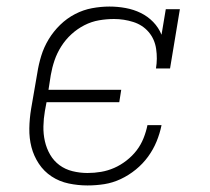

<svg xmlns="http://www.w3.org/2000/svg" viewBox="-20 -558 640 586"><path d="M247 8Q218 8 189.5 2Q161 -4 137.5 -19.5Q114 -35 98.5 -58.5Q83 -82 76 -109Q69 -136 69.5 -166Q70 -196 75 -226L94 -336Q98 -362 106 -388Q114 -414 128.5 -438Q143 -462 163.5 -482Q184 -502 209 -515Q234 -528 261 -533Q288 -538 314 -538Q339 -538 363.5 -533.5Q388 -529 409.5 -518.5Q431 -508 447.5 -491Q464 -474 473 -452L486 -530H529L499 -349H456Q461 -379 456.5 -409Q452 -439 433.5 -460.5Q415 -482 386.5 -491Q358 -500 328 -500Q305 -500 282 -496Q259 -492 237.5 -481Q216 -470 198 -453.5Q180 -437 167 -416.5Q154 -396 146.5 -374Q139 -352 135 -329L128 -284H350L344 -246H122L117 -219Q113 -196 112.5 -172.5Q112 -149 117 -127Q122 -105 133 -86Q144 -67 161.5 -54Q179 -41 201.5 -35.5Q224 -30 247 -30Q268 -30 288.5 -33.5Q309 -37 328.5 -45.5Q348 -54 366 -68Q384 -82 397 -99Q410 -116 418 -136Q426 -156 430 -176H473Q468 -151 458 -126.5Q448 -102 432 -80Q416 -58 394.5 -40.5Q373 -23 348.5 -11.5Q324 0 298.5 4Q273 8 247 8Z"/></svg>

Font: Iosevka Curly Slab XLtExObl
Style: Regular
Weight: 200
Width: 7
Italic angle: -9°
Monospace: yes
Designer: Belleve Invis
Foundry: Belleve Invis
Version: Version 11.0.0; ttfautohint (v1.8.3)